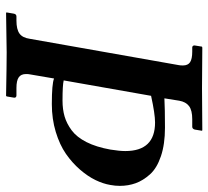

<svg xmlns="http://www.w3.org/2000/svg" viewBox="-47 -639 687 633"><g transform="rotate(90 296.5 -322.5)"><path d="M295.9 -477.1 245.1 -189Q260.7 -185.1 312 -185.1Q340.3 -185.1 363.8 -191.9Q387.2 -198.7 409.7 -215.3Q432.1 -231.9 448.5 -264.2Q464.8 -296.4 473.1 -342.8Q478 -373 478 -392.1Q478 -490.2 383.8 -490.2Q355.5 -490.2 295.9 -477.1ZM152.8 -1 22 1 21 -1 24.9 -23.9Q26.4 -33.2 34.2 -33.2H47.9Q76.7 -33.2 90.6 -43.2Q104.5 -53.2 107.9 -77.1L194.8 -568.8Q195.8 -574.2 195.8 -582Q195.8 -598.6 185.1 -605.7Q174.3 -612.8 149.9 -612.8H136.2Q133.3 -612.8 131.3 -615.2Q129.4 -617.7 129.9 -621.1L133.8 -645L137.2 -646Q231.9 -645 270 -645L409.2 -646L411.1 -645L407.2 -621.1Q404.8 -612.8 397.9 -612.8H373Q343.8 -612.8 329.8 -602.3Q315.9 -591.8 312 -569.8L304.2 -521Q338.9 -522.9 400.9 -522.9Q455.6 -522.9 495.1 -509.5Q534.7 -496.1 554.9 -473.4Q575.2 -450.7 584 -426.3Q592.8 -401.9 592.8 -374Q592.8 -358.4 589.8 -342.8Q585.9 -319.3 573.7 -293.9Q561.5 -268.6 539.1 -242.7Q516.6 -216.8 487.1 -196.3Q457.5 -175.8 414.8 -162.8Q372.1 -149.9 323.2 -149.9Q256.3 -149.9 238.8 -157.2L225.1 -77.1Q224.1 -73.2 224.1 -64.9Q224.1 -48.3 234.9 -40.8Q245.6 -33.2 270 -33.2H294.9Q298.8 -33.2 300.8 -30.8Q302.7 -28.3 301.8 -23.9L297.9 -1L295.9 1Q190.9 -1 152.8 -1Z"/></g></svg>

Font: Linux Libertine
Style: Bold Italic
Weight: 700
Italic angle: -11.5°
Designer: Philipp H. Poll
Foundry: Philipp H. Poll
Version: Version 4.0.5